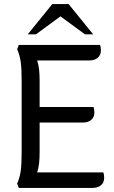

<svg xmlns="http://www.w3.org/2000/svg" viewBox="-20 -920 560 940"><path d="M490 -50Q490 -26 474.5 -13Q459 0 433 0H72L64 -21Q77 -51 81.5 -83.5Q86 -116 86 -177V-523Q86 -584 81.5 -616.5Q77 -649 64 -679L72 -700H470Q474 -688 474 -674Q474 -650 458.5 -637Q443 -624 417 -624H162Q169 -602 171.5 -578.5Q174 -555 174 -523V-396H438Q442 -384 442 -370Q442 -346 426.5 -333Q411 -320 385 -320H174V-177Q174 -145 171.5 -121.5Q169 -98 162 -76H486Q490 -64 490 -50ZM236 -900H316L436 -752H396L276 -840L156 -752H116Z"/></svg>

Font: Thasadith
Style: Bold
Weight: 700
Designer: Cadson Demak Co.,Ltd.
Foundry: Cadson Demak Co.,Ltd.
Version: Version 1.000; ttfautohint (v1.6)